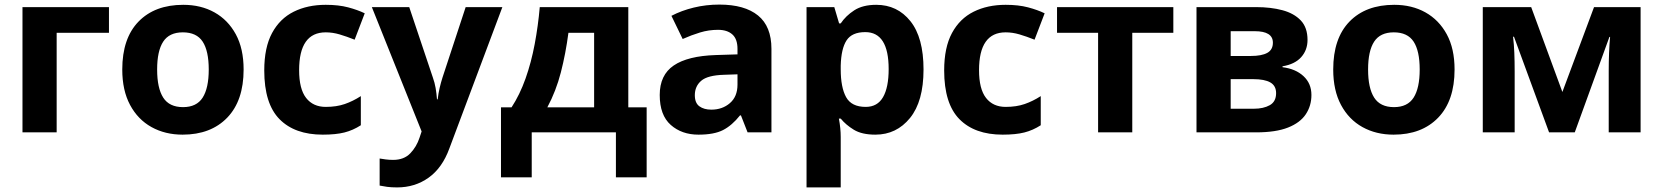

<svg xmlns="http://www.w3.org/2000/svg" viewBox="-20 -577 7250 837"><path d="M455 -546V-434H227V0H78V-546Z M1042 -274Q1042 -138 970.5 -64Q899 10 776 10Q700 10 640.5 -23Q581 -56 547 -119.5Q513 -183 513 -274Q513 -410 584 -483Q655 -556 779 -556Q856 -556 915 -523Q974 -490 1008 -427.5Q1042 -365 1042 -274ZM665 -274Q665 -193 691.5 -151.5Q718 -110 778 -110Q837 -110 863.5 -151.5Q890 -193 890 -274Q890 -355 863.5 -395.5Q837 -436 777 -436Q718 -436 691.5 -395.5Q665 -355 665 -274Z M1387 10Q1265 10 1198.5 -57.5Q1132 -125 1132 -270Q1132 -370 1166 -433Q1200 -496 1260.5 -526Q1321 -556 1400 -556Q1456 -556 1497.5 -545Q1539 -534 1570 -519L1526 -404Q1491 -418 1460.5 -427Q1430 -436 1400 -436Q1284 -436 1284 -271Q1284 -189 1314.5 -150Q1345 -111 1400 -111Q1447 -111 1483 -123.5Q1519 -136 1553 -158V-31Q1519 -9 1481.5 0.5Q1444 10 1387 10Z M1601 -546H1764L1867 -239Q1875 -217 1879 -193.5Q1883 -170 1885 -144H1888Q1891 -170 1896.5 -193.5Q1902 -217 1909 -239L2010 -546H2170L1939 70Q1908 155 1848.5 197.5Q1789 240 1711 240Q1686 240 1667.5 237.5Q1649 235 1635 232V114Q1646 116 1661.5 118Q1677 120 1694 120Q1741 120 1768.5 91.5Q1796 63 1809 23L1818 -4Z M2719 -546V-109H2799V196H2665V0H2298V196H2164V-109H2210Q2246 -164 2271 -234.5Q2296 -305 2311 -385Q2326 -465 2333 -546ZM2458 -434Q2446 -343 2425 -261.5Q2404 -180 2366 -109H2570V-434Z M3116 -557Q3226 -557 3284.5 -509.5Q3343 -462 3343 -364V0H3239L3210 -74H3206Q3171 -30 3132 -10Q3093 10 3025 10Q2952 10 2904 -32.5Q2856 -75 2856 -163Q2856 -250 2917 -291.5Q2978 -333 3100 -337L3195 -340V-364Q3195 -407 3172.5 -427Q3150 -447 3110 -447Q3070 -447 3032 -435.5Q2994 -424 2956 -407L2907 -508Q2951 -531 3004.5 -544Q3058 -557 3116 -557ZM3137 -251Q3065 -249 3037 -225Q3009 -201 3009 -162Q3009 -128 3029 -113.5Q3049 -99 3081 -99Q3129 -99 3162 -127.5Q3195 -156 3195 -208V-253Z M3800 -556Q3892 -556 3949 -484.5Q4006 -413 4006 -274Q4006 -135 3947 -62.5Q3888 10 3796 10Q3737 10 3702 -11.5Q3667 -33 3645 -60H3637Q3645 -18 3645 20V240H3496V-546H3617L3638 -475H3645Q3667 -508 3704 -532Q3741 -556 3800 -556ZM3752 -437Q3694 -437 3670.5 -401Q3647 -365 3645 -291V-275Q3645 -196 3668.5 -153.5Q3692 -111 3754 -111Q3805 -111 3829.5 -153.5Q3854 -196 3854 -276Q3854 -437 3752 -437Z M4351 10Q4229 10 4162.5 -57.5Q4096 -125 4096 -270Q4096 -370 4130 -433Q4164 -496 4224.5 -526Q4285 -556 4364 -556Q4420 -556 4461.5 -545Q4503 -534 4534 -519L4490 -404Q4455 -418 4424.5 -427Q4394 -436 4364 -436Q4248 -436 4248 -271Q4248 -189 4278.5 -150Q4309 -111 4364 -111Q4411 -111 4447 -123.5Q4483 -136 4517 -158V-31Q4483 -9 4445.5 0.5Q4408 10 4351 10Z M5095 -434H4916V0H4767V-434H4588V-546H5095Z M5680 -403Q5680 -359 5652.5 -328Q5625 -297 5571 -288V-284Q5628 -277 5662.5 -245Q5697 -213 5697 -163Q5697 -116 5672.5 -79Q5648 -42 5595 -21Q5542 0 5456 0H5196V-546H5456Q5520 -546 5570.5 -532.5Q5621 -519 5650.5 -488Q5680 -457 5680 -403ZM5529 -391Q5529 -441 5450 -441H5345V-333H5433Q5480 -333 5504.5 -346.5Q5529 -360 5529 -391ZM5543 -171Q5543 -203 5518 -217.5Q5493 -232 5443 -232H5345V-103H5446Q5488 -103 5515.5 -118.5Q5543 -134 5543 -171Z M6321 -274Q6321 -138 6249.5 -64Q6178 10 6055 10Q5979 10 5919.5 -23Q5860 -56 5826 -119.5Q5792 -183 5792 -274Q5792 -410 5863 -483Q5934 -556 6058 -556Q6135 -556 6194 -523Q6253 -490 6287 -427.5Q6321 -365 6321 -274ZM5944 -274Q5944 -193 5970.5 -151.5Q5997 -110 6057 -110Q6116 -110 6142.5 -151.5Q6169 -193 6169 -274Q6169 -355 6142.5 -395.5Q6116 -436 6056 -436Q5997 -436 5970.5 -395.5Q5944 -355 5944 -274Z M7132 -546V0H6993V-268Q6993 -308 6994.5 -346Q6996 -384 6999 -416H6996L6845 0H6733L6580 -417H6576Q6580 -384 6581.5 -346.5Q6583 -309 6583 -264V0H6444V-546H6655L6791 -176L6929 -546Z"/></svg>

Font: TSCustom
Style: Regular
Weight: 400
Designer: Monotype Design Team
Foundry: Monotype Imaging Inc.
Version: Version 2.004; ttfautohint (v1.8.3) -l 8 -r 50 -G 200 -x 14 